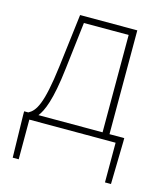

<svg xmlns="http://www.w3.org/2000/svg" viewBox="-100 -555 691 804"><g transform="rotate(15 245.0 -153.0)"><path d="M148 -246 172 -450H366V-28H88C108 -53 132 -106 148 -246ZM56 0H430V172H456L460 -12V-28H396V-478H148L120 -248C99 -78 74 -44 44 -28H26V-12L30 172H56Z"/></g></svg>

Font: Source Sans Pro ExtraLight
Style: Regular
Weight: 200
Designer: Paul D. Hunt
Foundry: Adobe Systems Incorporated
Version: Version 3.006;hotconv 1.0.111;makeotfexe 2.5.65597